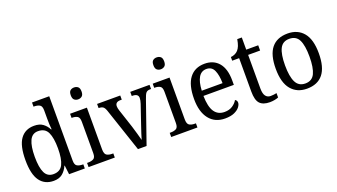

<svg xmlns="http://www.w3.org/2000/svg" viewBox="-65 -1287 3196 1823"><g transform="rotate(-20 1533.0 -375.0)"><path d="M237 10Q147 10 98.5 -56.5Q50 -123 50 -267Q50 -412 98.5 -479Q147 -546 238 -546Q292 -546 325.5 -521.5Q359 -497 379 -458H384Q381 -482 380 -511.5Q379 -541 379 -566V-650Q379 -695 356.5 -706.5Q334 -718 304 -718H296V-760H470V-110Q470 -66 492 -54Q514 -42 545 -42H553V0H394L383 -91H380Q359 -44 325.5 -17Q292 10 237 10ZM256 -51Q325 -51 352 -106Q379 -161 379 -267Q379 -373 352.5 -429Q326 -485 255 -485Q196 -485 170 -428.5Q144 -372 144 -266Q144 -158 170 -104.5Q196 -51 256 -51Z M719 -638Q696 -638 680.5 -651.5Q665 -665 665 -698Q665 -732 680.5 -745Q696 -758 719 -758Q742 -758 758 -745Q774 -732 774 -698Q774 -665 758 -651.5Q742 -638 719 -638ZM591 0V-42H603Q634 -42 656 -53.5Q678 -65 678 -109V-426Q678 -470 657 -482Q636 -494 605 -494H599V-536H769V-114Q769 -67 790.5 -54.5Q812 -42 844 -42H856V0Z M942 -441Q931 -473 916 -483.5Q901 -494 872 -494V-536H1106V-494H1093Q1040 -494 1040 -451Q1040 -441 1042 -430.5Q1044 -420 1048 -408L1110 -220Q1122 -183 1134 -139.5Q1146 -96 1153 -70Q1158 -91 1171 -129.5Q1184 -168 1197 -207L1261 -395Q1272 -428 1272 -451Q1272 -494 1214 -494H1207V-536H1402V-494H1391Q1364 -494 1351 -479Q1338 -464 1322 -416L1177 0H1090Z M1554 -638Q1531 -638 1515.5 -651.5Q1500 -665 1500 -698Q1500 -732 1515.5 -745Q1531 -758 1554 -758Q1577 -758 1593 -745Q1609 -732 1609 -698Q1609 -665 1593 -651.5Q1577 -638 1554 -638ZM1426 0V-42H1438Q1469 -42 1491 -53.5Q1513 -65 1513 -109V-426Q1513 -470 1492 -482Q1471 -494 1440 -494H1434V-536H1604V-114Q1604 -67 1625.5 -54.5Q1647 -42 1679 -42H1691V0Z M1969 10Q1867 10 1810 -62Q1753 -134 1753 -264Q1753 -405 1807 -475.5Q1861 -546 1960 -546Q2051 -546 2102.5 -485Q2154 -424 2154 -306V-262H1847Q1849 -152 1883.5 -101Q1918 -50 1985 -50Q2033 -50 2066 -72Q2099 -94 2115 -123Q2123 -120 2129 -111.5Q2135 -103 2135 -90Q2135 -70 2117 -46.5Q2099 -23 2062.5 -6.5Q2026 10 1969 10ZM2059 -314Q2058 -395 2036 -444Q2014 -493 1960 -493Q1908 -493 1880.5 -447Q1853 -401 1849 -314Z M2421 10Q2352 10 2320 -24.5Q2288 -59 2288 -145V-483H2218V-520Q2237 -521 2257 -529.5Q2277 -538 2292 -554Q2307 -571 2316.5 -595Q2326 -619 2333 -659H2379V-536H2500V-483H2379V-143Q2379 -91 2397 -67Q2415 -43 2447 -43Q2465 -43 2479.5 -45Q2494 -47 2508 -50V-6Q2496 0 2471 5Q2446 10 2421 10Z M2796 10Q2696 10 2638 -59Q2580 -128 2580 -269Q2580 -409 2635.5 -477.5Q2691 -546 2799 -546Q2900 -546 2957.5 -477.5Q3015 -409 3015 -269Q3015 -128 2959.5 -59Q2904 10 2796 10ZM2798 -42Q2866 -42 2893.5 -99.5Q2921 -157 2921 -269Q2921 -381 2893.5 -437Q2866 -493 2797 -493Q2730 -493 2702 -437Q2674 -381 2674 -269Q2674 -157 2702.5 -99.5Q2731 -42 2798 -42Z"/></g></svg>

Font: Noto Serif Myanmar SemiCondensed
Style: Regular
Weight: 400
Width: 4
Designer: Ben Mitchell and the Monotype Design Team
Foundry: Monotype Imaging Inc.
Version: Version 2.106; ttfautohint (v1.8.4.7-5d5b)